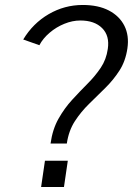

<svg xmlns="http://www.w3.org/2000/svg" viewBox="-20 -753 535 773"><path d="M183.5 -175Q191.5 -232.5 215.5 -275Q239.5 -317.5 270.5 -351.2Q301.5 -385 332.2 -415.8Q363 -446.5 385.5 -480Q408 -513.5 414 -556Q422 -609 391.2 -639.8Q360.5 -670.5 303.5 -670.5Q271.5 -670.5 239 -657.2Q206.5 -644 179.8 -621.2Q153 -598.5 138.5 -571L73.5 -594Q112.5 -659 176 -696Q239.5 -733 313 -733Q375.5 -733 418.2 -710.8Q461 -688.5 480.8 -649.2Q500.5 -610 493 -558.5Q485.5 -507 461 -469Q436.5 -431 404 -399Q371.5 -367 338.8 -335Q306 -303 281.2 -264.8Q256.5 -226.5 249 -175ZM145.5 0 161 -106H253L237.5 0Z"/></svg>

Font: Public Sans Thin Light
Style: Italic
Weight: 300
Italic angle: -8°
Version: Version 2.001